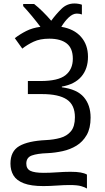

<svg xmlns="http://www.w3.org/2000/svg" viewBox="-20 -873 603 1102"><path d="M479 209Q468 202 446 195.5Q424 189 379 189Q348 189 306 192Q264 195 229 195Q158 195 116.5 179Q75 163 57.5 134Q40 105 40 66Q40 -5 90.5 -34.5Q141 -64 244 -69Q288 -71 326 -81.5Q364 -92 387 -119.5Q410 -147 410 -200Q410 -271 363.5 -302Q317 -333 221 -333H140V-408H213Q314 -408 356 -441.5Q398 -475 398 -536Q398 -596 363 -623.5Q328 -651 263 -651Q210 -651 173.5 -634Q137 -617 108 -594L65 -654Q95 -677 130.5 -695Q166 -713 212 -719Q192 -746 163 -781Q134 -816 113 -838V-850H176Q198 -833 224 -807.5Q250 -782 274 -754Q301 -791 332.5 -822Q364 -853 407 -853Q419 -853 430.5 -851Q442 -849 450 -846V-790Q437 -795 421 -795Q398 -795 375 -773.5Q352 -752 332 -719Q405 -707 445 -661.5Q485 -616 485 -547Q485 -478 447 -433.5Q409 -389 335 -376V-372Q422 -361 461 -315.5Q500 -270 500 -198Q500 -137 477.5 -98Q455 -59 419 -37Q383 -15 339.5 -5.5Q296 4 254 6Q194 8 162.5 19.5Q131 31 131 66Q131 96 154.5 107.5Q178 119 231 119Q267 119 308.5 116Q350 113 384 113Q421 113 443 117Q465 121 479 129Z"/></svg>

Font: Noto Sans Mono SemiCondensed
Style: Regular
Weight: 400
Width: 4
Designer: Monotype Design Team
Foundry: Monotype Imaging Inc.
Version: Version 2.014